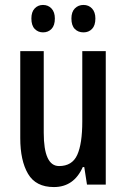

<svg xmlns="http://www.w3.org/2000/svg" viewBox="-20 -747 511 777"><path d="M408 -540V0H332L321 -71H315Q279 10 198 10Q125 10 93.5 -43.5Q62 -97 62 -188V-540H157V-210Q157 -75 219 -75Q272 -75 292.5 -120Q313 -165 313 -256V-540ZM107 -672Q107 -699 120.5 -713Q134 -727 154 -727Q175 -727 188.5 -712.5Q202 -698 202 -672Q202 -644 188.5 -630Q175 -616 154 -616Q134 -616 120.5 -630Q107 -644 107 -672ZM269 -672Q269 -699 283 -713Q297 -727 318 -727Q339 -727 352.5 -712.5Q366 -698 366 -672Q366 -644 352.5 -630Q339 -616 318 -616Q296 -616 282.5 -630Q269 -644 269 -672Z"/></svg>

Font: Noto Sans Gurmukhi ExtraCondensed Medium
Style: Regular
Weight: 500
Width: 2
Designer: Jelle Bosma - Monotype Design Team
Foundry: Monotype Imaging Inc.
Version: Version 2.004; ttfautohint (v1.8.4.7-5d5b)